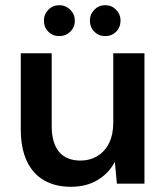

<svg xmlns="http://www.w3.org/2000/svg" viewBox="-20 -707 643 739"><path d="M253 12Q193 12 149.5 -13Q106 -38 83 -87.5Q60 -137 60 -210V-502H179V-222Q179 -157 207 -123Q235 -89 290 -89Q326 -89 355 -106.5Q384 -124 400 -156.5Q416 -189 416 -236V-502H536V0H430L422 -84Q399 -40 355.5 -14Q312 12 253 12ZM209 -568Q183 -568 166 -585Q149 -602 149 -628Q149 -652 166 -669.5Q183 -687 209 -687Q233 -687 250.5 -669.5Q268 -652 268 -628Q268 -602 250.5 -585Q233 -568 209 -568ZM385 -568Q360 -568 343 -585Q326 -602 326 -628Q326 -652 343 -669.5Q360 -687 385 -687Q410 -687 427 -669.5Q444 -652 444 -628Q444 -602 427 -585Q410 -568 385 -568Z"/></svg>

Font: DM Sans 16pt SemiBold
Style: Regular
Weight: 600
Version: Version 4.004;gftools[0.9.30]